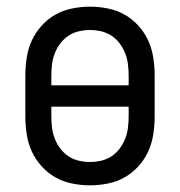

<svg xmlns="http://www.w3.org/2000/svg" viewBox="-20 -548 540 576"><path d="M250 8Q223 8 196 2.5Q169 -3 146 -16Q123 -29 104.5 -49.5Q86 -70 75 -94.5Q64 -119 60 -146Q56 -173 56 -200V-320Q56 -347 60 -374Q64 -401 75 -425.5Q86 -450 104.5 -470.5Q123 -491 146 -504Q169 -517 196 -522.5Q223 -528 250 -528Q277 -528 304 -522.5Q331 -517 354 -504Q377 -491 395.5 -470.5Q414 -450 425 -425.5Q436 -401 440 -374Q444 -347 444 -320V-200Q444 -173 440 -146Q436 -119 425 -94.5Q414 -70 395.5 -49.5Q377 -29 354 -16Q331 -3 304 2.5Q277 8 250 8ZM366 -292V-320Q366 -337 364 -354Q362 -371 356 -387Q350 -403 339.5 -417Q329 -431 315 -440.5Q301 -450 284 -454Q267 -458 250 -458Q233 -458 216 -454Q199 -450 185 -440.5Q171 -431 160.5 -417Q150 -403 144 -387Q138 -371 136 -354Q134 -337 134 -320V-292ZM250 -62Q267 -62 284 -66Q301 -70 315 -79.5Q329 -89 339.5 -103Q350 -117 356 -133Q362 -149 364 -166Q366 -183 366 -200V-228H134V-200Q134 -183 136 -166Q138 -149 144 -133Q150 -117 160.5 -103Q171 -89 185 -79.5Q199 -70 216 -66Q233 -62 250 -62Z"/></svg>

Font: Iosevka Curly
Style: Regular
Weight: 400
Monospace: yes
Designer: Belleve Invis
Foundry: Belleve Invis
Version: Version 22.1.2; ttfautohint (v1.8.4)